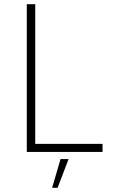

<svg xmlns="http://www.w3.org/2000/svg" viewBox="-20 -720 552 910"><path d="M107 0H466V-38H147V-700H107ZM227 170H253L305 34H267Z"/></svg>

Font: Fixel Text ExtraLight
Style: Regular
Weight: 200
Width: 4
Designer: AlfaBravo + MacPaw
Foundry: Kyrylo Tkachov, Marchela Mozhyna, Serhii Makarenko, Maria Weinstein, Zakhar Kryvoshyya
Version: Version 1.211